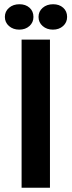

<svg xmlns="http://www.w3.org/2000/svg" viewBox="-20 -887 338 907"><path d="M216 0H82V-700H216ZM71 -747Q42 -747 22.5 -764Q3 -781 3 -807Q3 -833 22.5 -850Q42 -867 72 -867Q101 -867 119.5 -850.5Q138 -834 138 -807Q138 -781 119 -764Q100 -747 71 -747ZM230 -747Q201 -747 181.5 -764Q162 -781 162 -807Q162 -833 181.5 -850Q201 -867 231 -867Q260 -867 278.5 -850.5Q297 -834 297 -807Q297 -781 278 -764Q259 -747 230 -747Z"/></svg>

Font: Tilda Sans Bold
Style: Regular
Weight: 700
Designer: ParaType Ltd
Foundry: ParaType Ltd
Version: Version 1.009